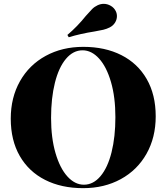

<svg xmlns="http://www.w3.org/2000/svg" viewBox="-20 -966 867 1000"><path d="M791 -360Q791 -250 743 -165Q695 -80 609 -33Q523 14 413 14Q300 14 215 -29Q130 -72 83 -153.5Q36 -235 36 -348Q36 -458 84 -543Q132 -628 218 -675Q304 -722 414 -722Q527 -722 612 -679Q697 -636 744 -554.5Q791 -473 791 -360ZM246 -352Q246 -248 269 -169Q292 -90 331 -47Q370 -4 417 -4Q466 -4 503.5 -48.5Q541 -93 561 -173Q581 -253 581 -356Q581 -460 558 -539Q535 -618 496 -661Q457 -704 410 -704Q361 -704 323.5 -659.5Q286 -615 266 -535Q246 -455 246 -352ZM520 -946Q539 -946 556.5 -936Q574 -926 583 -908Q589 -896 589 -882Q589 -864 579 -848Q569 -832 551 -823Q535 -815 518 -811Q501 -807 472 -802Q401 -791 338 -772L331 -784Q383 -828 427 -883Q448 -907 460 -919Q472 -931 489 -939Q505 -946 520 -946Z"/></svg>

Font: Playfair Display SC Black
Style: Regular
Weight: 900
Designer: Claus Eggers Sørensen
Foundry: Claus Eggers Sørensen
Version: Version 1.200; ttfautohint (v1.6)